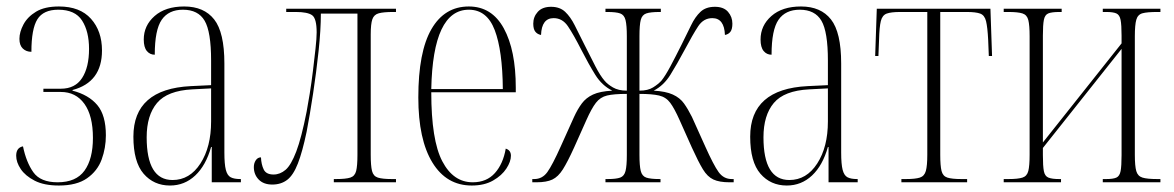

<svg xmlns="http://www.w3.org/2000/svg" viewBox="-20 -563 3625 593"><path d="M162 10Q116 10 87 -5Q58 -20 44 -41Q30 -62 30 -82Q30 -107 51 -111Q61 -62 83 -31Q105 0 158 0Q215 0 241 -36Q267 -72 267 -137Q267 -206 240.5 -242.5Q214 -279 168 -279H114V-289H168Q212 -289 233.5 -322Q255 -355 255 -412Q255 -466 233.5 -499.5Q212 -533 160 -533Q114 -533 95.5 -503.5Q77 -474 77 -403Q61 -403 50.5 -413Q40 -423 40 -443Q40 -464 52.5 -487.5Q65 -511 91.5 -527Q118 -543 162 -543Q227 -543 261 -505Q295 -467 295 -407Q295 -309 204 -285V-283Q254 -270 280.5 -238.5Q307 -207 307 -145Q307 -106 294 -70.5Q281 -35 249 -12.5Q217 10 162 10Z M505 10Q455 10 423.5 -26.5Q392 -63 392 -141Q392 -288 569 -297L632 -300V-376Q632 -465 612 -499Q592 -533 545 -533Q501 -533 479.5 -502Q458 -471 458 -394Q443 -394 433.5 -405.5Q424 -417 424 -441Q424 -484 457.5 -513.5Q491 -543 549 -543Q610 -543 641.5 -503Q673 -463 673 -367V-92Q673 -56 677.5 -38.5Q682 -21 692.5 -15.5Q703 -10 722 -10H724V0H634V-109H632Q616 -52 583 -21Q550 10 505 10ZM513 -7Q566 -7 599 -58Q632 -109 632 -188V-290L574 -287Q497 -283 465 -245Q433 -207 433 -139Q433 -7 513 -7Z M821 7Q794 7 779 -8.5Q764 -24 764 -47Q764 -59 770 -68Q776 -77 786 -77Q787 -55 794.5 -39.5Q802 -24 825 -24Q845 -24 862 -38.5Q879 -53 895 -95Q911 -137 927 -218Q931 -239 936.5 -273Q942 -307 946.5 -344Q951 -381 954.5 -413Q958 -445 958 -463Q958 -506 944 -516Q930 -526 894 -526H864V-536H1203V-526H1194Q1165 -526 1150 -522Q1135 -518 1130 -503.5Q1125 -489 1125 -457V-85Q1125 -51 1129 -35Q1133 -19 1147 -14.5Q1161 -10 1190 -10H1203V0H1011V-10H1018Q1048 -10 1062 -14.5Q1076 -19 1080 -35Q1084 -51 1084 -85V-521H971Q971 -471 964 -405.5Q957 -340 947 -274Q937 -208 927 -156Q914 -94 900 -58Q886 -22 867 -7.5Q848 7 821 7Z M1437 10Q1359 10 1315.5 -61Q1272 -132 1272 -262Q1272 -403 1312.5 -473Q1353 -543 1428 -543Q1499 -543 1536 -475.5Q1573 -408 1573 -292V-278H1312Q1312 -130 1346 -65Q1380 0 1440 0Q1483 0 1508.5 -28.5Q1534 -57 1542 -104Q1558 -99 1558 -82Q1558 -64 1544 -42.5Q1530 -21 1503 -5.5Q1476 10 1437 10ZM1533 -288Q1532 -407 1508 -470Q1484 -533 1428 -533Q1317 -533 1312 -288Z M1624 0V-10H1630Q1655 -10 1670.5 -31.5Q1686 -53 1712 -111L1753 -202Q1764 -226 1777 -243.5Q1790 -261 1811.5 -271Q1833 -281 1871 -283Q1839 -299 1818.5 -332Q1798 -365 1776 -408Q1751 -457 1734 -482Q1717 -507 1690 -507Q1653 -507 1651 -455Q1640 -457 1633.5 -465Q1627 -473 1627 -490Q1627 -511 1641 -526.5Q1655 -542 1682 -542Q1709 -542 1725.5 -526.5Q1742 -511 1755 -485Q1768 -459 1785 -425Q1804 -387 1819 -358Q1834 -329 1847 -314Q1856 -303 1873 -293Q1890 -283 1916 -283V-451Q1916 -485 1912 -501Q1908 -517 1895.5 -521.5Q1883 -526 1856 -526H1850V-536H2021V-526H2017Q1989 -526 1976 -521.5Q1963 -517 1959 -501.5Q1955 -486 1955 -451V-283Q1981 -283 1997 -293Q2013 -303 2023 -314Q2035 -329 2050.5 -358Q2066 -387 2085 -425Q2102 -459 2114.5 -485Q2127 -511 2143.5 -526.5Q2160 -542 2188 -542Q2215 -542 2228.5 -526.5Q2242 -511 2242 -490Q2242 -473 2236 -465Q2230 -457 2219 -455Q2217 -507 2180 -507Q2153 -507 2136.5 -482Q2120 -457 2094 -408Q2071 -365 2050.5 -332Q2030 -299 1999 -283Q2036 -281 2058 -271Q2080 -261 2092.5 -243.5Q2105 -226 2117 -202L2158 -111Q2184 -53 2199.5 -31.5Q2215 -10 2240 -10H2246V0H2233Q2202 0 2183.5 -8.5Q2165 -17 2151 -40Q2137 -63 2117 -107L2079 -192Q2063 -228 2050 -245.5Q2037 -263 2015.5 -268Q1994 -273 1955 -273V-85Q1955 -51 1959 -35Q1963 -19 1976 -14.5Q1989 -10 2017 -10H2020V0H1850V-10H1857Q1883 -10 1895.5 -14.5Q1908 -19 1912 -35Q1916 -51 1916 -84V-273Q1876 -273 1855 -268Q1834 -263 1820.5 -245.5Q1807 -228 1791 -192L1753 -107Q1733 -63 1718.5 -40Q1704 -17 1686 -8.5Q1668 0 1637 0Z M2410 10Q2360 10 2328.5 -26.5Q2297 -63 2297 -141Q2297 -288 2474 -297L2537 -300V-376Q2537 -465 2517 -499Q2497 -533 2450 -533Q2406 -533 2384.5 -502Q2363 -471 2363 -394Q2348 -394 2338.5 -405.5Q2329 -417 2329 -441Q2329 -484 2362.5 -513.5Q2396 -543 2454 -543Q2515 -543 2546.5 -503Q2578 -463 2578 -367V-92Q2578 -56 2582.5 -38.5Q2587 -21 2597.5 -15.5Q2608 -10 2627 -10H2629V0H2539V-109H2537Q2521 -52 2488 -21Q2455 10 2410 10ZM2418 -7Q2471 -7 2504 -58Q2537 -109 2537 -188V-290L2479 -287Q2402 -283 2370 -245Q2338 -207 2338 -139Q2338 -7 2418 -7Z M2764 0V-10H2778Q2807 -10 2821 -14.5Q2835 -19 2839.5 -35Q2844 -51 2844 -85V-526H2760Q2732 -526 2718.5 -521Q2705 -516 2700.5 -498Q2696 -480 2695 -440L2693 -390H2683L2688 -536H3039L3044 -390H3034L3032 -440Q3030 -479 3025.5 -497.5Q3021 -516 3007.5 -521Q2994 -526 2966 -526H2884V-85Q2884 -51 2888 -35Q2892 -19 2906 -14.5Q2920 -10 2949 -10H2967V0Z M3080 0V-10H3095Q3124 -10 3138 -14.5Q3152 -19 3156 -35Q3160 -51 3160 -85V-451Q3160 -485 3156 -501Q3152 -517 3138 -521.5Q3124 -526 3095 -526H3080V-536H3259V-526H3252Q3228 -526 3217.5 -521.5Q3207 -517 3204 -501.5Q3201 -486 3201 -453V-123L3444 -429V-453Q3444 -486 3441 -501.5Q3438 -517 3428 -521.5Q3418 -526 3397 -526H3386V-536H3564V-526H3554Q3523 -526 3508.5 -522Q3494 -518 3489.5 -502Q3485 -486 3485 -451V-85Q3485 -50 3489.5 -34.5Q3494 -19 3508.5 -14.5Q3523 -10 3554 -10H3564V0H3386V-10H3397Q3418 -10 3428 -14.5Q3438 -19 3441 -34.5Q3444 -50 3444 -84V-412L3201 -106V-84Q3201 -50 3204 -34.5Q3207 -19 3218 -14.5Q3229 -10 3251 -10H3257V0Z"/></svg>

Font: Noto Serif Display ExtraCondensed ExtraLight
Style: Regular
Weight: 200
Width: 2
Designer: Monotype Design Team
Foundry: Monotype Imaging Inc.
Version: Version 2.009